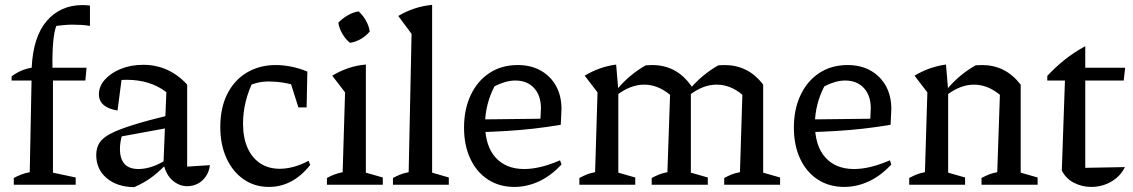

<svg xmlns="http://www.w3.org/2000/svg" viewBox="-20 -764 4686 794"><path d="M28 -431V-448Q46 -462 66.5 -471Q87 -480 111 -484Q114 -548 129.5 -596Q145 -644 172.5 -676.5Q200 -709 237.5 -726Q275 -743 321 -743Q328 -743 336 -742.5Q344 -742 352 -741V-657Q334 -660 315.5 -661Q297 -662 279 -662Q263 -662 246.5 -660.5Q230 -659 213 -657Q204 -635 200 -590Q196 -545 197 -484H338L333 -431ZM199 -459V-50L293 -30V0H37V-28Q50 -35 66 -41.5Q82 -48 103 -52L111 -459Z M754 6Q722 6 694.5 -17Q667 -40 656 -87L668 -383Q601 -434 504 -434Q485 -434 467 -432Q449 -430 433 -426L485 -452L466 -307Q428 -313 408.5 -330Q389 -347 389 -374Q389 -407 414 -435Q439 -463 480.5 -479.5Q522 -496 572 -496Q627 -496 673 -474.5Q719 -453 754 -414V-75L848 -81Q845 -54 831 -34Q817 -14 797 -4Q777 6 754 6ZM535 10Q464 9 421 -27.5Q378 -64 378 -123Q378 -151 390.5 -172Q403 -193 436 -210.5Q469 -228 529.5 -247Q590 -266 685 -289V-237L456 -195L486 -209Q481 -194 478.5 -178Q476 -162 476 -148Q476 -107 495 -86Q514 -65 553 -65Q580 -65 611 -75.5Q642 -86 676 -109V-94Q646 -61 612.5 -35Q579 -9 535 10Z M1092 9Q1033 9 987.5 -22.5Q942 -54 916.5 -110Q891 -166 891 -239Q891 -318 920 -375.5Q949 -433 1001 -464Q1053 -495 1120 -495Q1153 -495 1186.5 -488Q1220 -481 1251 -468L1237 -397Q1169 -427 1089 -427Q1063 -427 1038 -420Q1013 -413 989 -400L1030 -434Q1008 -392 996.5 -345.5Q985 -299 985 -253Q985 -194 1004 -152Q1023 -110 1057 -88Q1091 -66 1137 -66Q1164 -66 1194 -74Q1224 -82 1256 -99L1263 -82Q1191 9 1092 9ZM1214 -320 1167 -468H1251L1248 -320Z M1332 0V-28Q1346 -36 1362 -42Q1378 -48 1397 -52L1407 -382L1354 -451Q1385 -470 1420 -482Q1455 -494 1493 -497V-50L1563 -30V0ZM1463 -717Q1481 -701 1493.5 -678.5Q1506 -656 1509 -634Q1495 -616 1472.5 -603Q1450 -590 1427 -587Q1409 -602 1396 -624Q1383 -646 1379 -670Q1395 -687 1417 -700Q1439 -713 1463 -717Z M1605 0V-28Q1618 -35 1633.5 -41.5Q1649 -48 1670 -52L1682 -624L1627 -698Q1659 -717 1693.5 -728.5Q1728 -740 1767 -744V-50L1836 -30V0Z M2107 9Q2045 9 1998 -21.5Q1951 -52 1925 -107.5Q1899 -163 1899 -236Q1899 -312 1926.5 -370.5Q1954 -429 2004 -462Q2054 -495 2121 -495Q2176 -495 2216.5 -472Q2257 -449 2279.5 -408.5Q2302 -368 2302 -313L2299 -248Q2240 -238 2186.5 -232Q2133 -226 2077 -222.5Q2021 -219 1953 -217L1954 -270L2215 -273L2217 -316Q2217 -369 2188.5 -400Q2160 -431 2111 -431Q2090 -431 2068 -424.5Q2046 -418 2025 -407Q2006 -371 1996 -331Q1986 -291 1986 -251Q1986 -161 2029 -113Q2072 -65 2148 -65Q2213 -65 2296 -101L2302 -84Q2260 -38 2210 -14.5Q2160 9 2107 9Z M2376 0V-28Q2389 -35 2404 -41.5Q2419 -48 2441 -52L2451 -382L2398 -451Q2459 -488 2528 -497L2537 -391V-50L2607 -30V0ZM2675 0V-28Q2688 -35 2703.5 -41.5Q2719 -48 2740 -52L2751 -372L2842 -404L2837 -388V-50L2907 -30V0ZM2751 -372Q2700 -414 2644 -414Q2587 -414 2530 -370L2528 -390Q2556 -424 2586.5 -449.5Q2617 -475 2651 -494Q2658 -494 2664.5 -494.5Q2671 -495 2677 -495Q2727 -495 2768 -473.5Q2809 -452 2842 -404ZM2975 0V-28Q2988 -35 3003 -41.5Q3018 -48 3040 -52L3050 -372L3136 -414V-50L3206 -30V0ZM3050 -372Q3001 -414 2943 -414Q2887 -414 2830 -370L2828 -390Q2856 -424 2886.5 -449.5Q2917 -475 2951 -494Q2958 -494 2964.5 -494.5Q2971 -495 2977 -495Q3024 -495 3064 -475.5Q3104 -456 3136 -414Z M3471 9Q3409 9 3362 -21.5Q3315 -52 3289 -107.5Q3263 -163 3263 -236Q3263 -312 3290.5 -370.5Q3318 -429 3368 -462Q3418 -495 3485 -495Q3540 -495 3580.5 -472Q3621 -449 3643.5 -408.5Q3666 -368 3666 -313L3663 -248Q3604 -238 3550.5 -232Q3497 -226 3441 -222.5Q3385 -219 3317 -217L3318 -270L3579 -273L3581 -316Q3581 -369 3552.5 -400Q3524 -431 3475 -431Q3454 -431 3432 -424.5Q3410 -418 3389 -407Q3370 -371 3360 -331Q3350 -291 3350 -251Q3350 -161 3393 -113Q3436 -65 3512 -65Q3577 -65 3660 -101L3666 -84Q3624 -38 3574 -14.5Q3524 9 3471 9Z M3740 0V-28Q3753 -35 3768 -41.5Q3783 -48 3805 -52L3815 -382L3762 -451Q3823 -488 3892 -497L3901 -391V-50L3971 -30V0ZM4039 0V-28Q4052 -35 4067.5 -41.5Q4083 -48 4104 -52L4115 -372L4201 -414V-50L4271 -30V0ZM3894 -370 3892 -390Q3920 -424 3950.5 -449.5Q3981 -475 4015 -494Q4022 -494 4028.5 -494.5Q4035 -495 4041 -495Q4089 -495 4128.5 -475.5Q4168 -456 4201 -414L4115 -372Q4064 -414 4008 -414Q3951 -414 3894 -370Z M4468 -573V-484H4633L4627 -431H4468V-70L4632 -73Q4619 -46 4596.5 -27.5Q4574 -9 4547.5 0Q4521 9 4493 9Q4455 9 4421.5 -8Q4388 -25 4371 -59L4384 -431H4311V-450Q4344 -486 4383 -517Q4422 -548 4468 -573Z"/></svg>

Font: Piazzolla 24pt Medium
Style: Regular
Weight: 500
Designer: Juan Pablo del Peral
Foundry: Huerta Tipografica
Version: Version 2.005